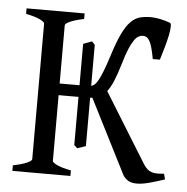

<svg xmlns="http://www.w3.org/2000/svg" viewBox="-48 -670 706 724"><g transform="rotate(5 305.0 -308.0)"><path d="M281.2 -512.7 292.5 -500.5V-345.2Q299.3 -346.7 305.9 -352.5Q312.5 -358.4 319.6 -371.6Q326.7 -384.8 335.4 -407.2Q344.2 -429.7 355.5 -465.3Q372.1 -518.1 387.2 -549.3Q402.3 -580.6 418.5 -596.9Q434.6 -613.3 453.1 -618.2Q471.7 -623 496.1 -623Q503.4 -623 512.5 -621.8Q521.5 -620.6 531.2 -618.7Q541 -616.7 550.5 -613.8Q560.1 -610.8 567.9 -607.9Q572.3 -606 572 -593.5Q571.8 -581.1 567.9 -561.5Q564 -542 557.1 -517.3Q550.3 -492.7 542 -466.3H515.1Q510.3 -492.7 505.6 -509Q501 -525.4 495.6 -534.4Q490.2 -543.5 484.1 -546.9Q478 -550.3 470.7 -550.3Q462.4 -550.3 454.1 -545.9Q445.8 -541.5 437.3 -529.1Q428.7 -516.6 419.4 -494.6Q410.2 -472.7 399.9 -437Q388.7 -398.9 377.9 -373Q367.2 -347.2 354.5 -331.1L517.1 -67.9Q524.4 -57.1 531.2 -50.8Q538.1 -44.4 546.9 -41.3Q555.7 -38.1 567.1 -37.8Q578.6 -37.6 595.2 -39.1L600.6 -18.1Q568.4 -7.3 541.7 -0.2Q515.1 6.8 496.1 6.8Q474.6 6.8 462.4 -1Q450.2 -8.8 443.4 -20L300.8 -301.3L292.5 -300.3V-117.2Q284.7 -114.3 276.4 -111.6Q268.1 -108.9 260.7 -106.4L248.5 -117.2V-299.8Q227.1 -299.3 205.6 -299.6Q184.1 -299.8 173.3 -299.8V-50.8Q173.3 -44.9 190.9 -36.4Q208.5 -27.8 244.1 -21V0H24.4V-21Q57.6 -27.8 76.4 -35.9Q95.2 -43.9 95.2 -50.8V-564Q95.2 -569.8 77.4 -578.6Q59.6 -587.4 24.4 -594.2V-615.2H244.1V-594.2Q210.9 -587.4 192.1 -579.1Q173.3 -570.8 173.3 -564V-343.8H248.5V-500.5Z"/></g></svg>

Font: Gentium Plus CyrE
Style: Regular
Weight: 400
Designer: J. Victor Gaultney, Annie Olsen, Iska Routamaa, Becca Hirsbrunner
Foundry: SIL International
Version: Version 5.000